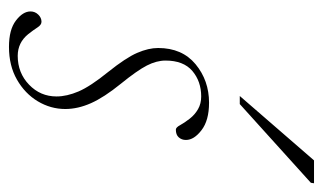

<svg xmlns="http://www.w3.org/2000/svg" viewBox="-166 -544 720 428"><g transform="rotate(90 194.0 -330.0)"><path d="M28.5 -62.5Q35.5 -62.5 41.2 -53.5Q47 -44.5 56 -33Q75 -9.5 104.5 -9.5Q142.5 -9.5 168.8 -34.8Q195 -60 195 -96Q195 -119 183.8 -145.2Q172.5 -171.5 140.5 -211Q108.5 -251 97.8 -276Q87 -301 87 -322.5Q87 -376 123.2 -406Q159.5 -436 209 -436Q248.5 -436 270.2 -419.2Q292 -402.5 292 -384.5Q292 -375 286.2 -368.5Q280.5 -362 269 -362Q264 -362 258.8 -371.8Q253.5 -381.5 244.5 -393Q235.5 -404.5 223.2 -411.5Q211 -418.5 195 -418.5Q161.5 -418.5 138.2 -398.8Q115 -379 115 -339Q115 -319 126 -297.5Q137 -276 167 -239Q197 -202 210 -172.8Q223 -143.5 223 -115.5Q223 -83 205.8 -54.2Q188.5 -25.5 157.5 -7.8Q126.5 10 84.5 10Q46 10 25.8 -5.5Q5.5 -21 5.5 -38Q5.5 -48 12.5 -55.2Q19.5 -62.5 28.5 -62.5ZM194 -504.5 337.5 -670H388.5L387.5 -663L212 -504.5Z"/></g></svg>

Font: Newsreader 16pt ExtraLight
Style: Italic
Weight: 275
Italic angle: -17°
Designer: Hugues Gentile
Foundry: Production Type
Version: Version 1.003; ttfautohint (v1.8.3)